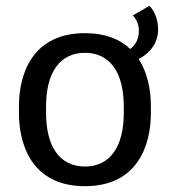

<svg xmlns="http://www.w3.org/2000/svg" viewBox="-20 -631 590 667"><path d="M45.8 -238.3C45.8 -123.3 94.2 15.8 275 15.8C455.8 15.8 504.2 -123.3 504.2 -238.3V-261.7C504.2 -316.7 493.3 -377.5 461.7 -425.8C496.7 -444.2 529.2 -477.5 529.2 -528.3C529.2 -565.8 515.8 -593.3 499.2 -610.8L441.7 -577.5C450.8 -567.5 462.5 -550 462.5 -525C462.5 -492.5 448.3 -472.5 432.5 -460.8C397.5 -494.2 346.7 -515.8 275 -515.8C94.2 -515.8 45.8 -376.7 45.8 -261.7ZM275 -52.5C187.5 -52.5 140 -121.7 140 -238.3V-261.7C140 -378.3 187.5 -447.5 275 -447.5C362.5 -447.5 410 -378.3 410 -261.7V-238.3C410 -121.7 362.5 -52.5 275 -52.5Z"/></svg>

Font: Boon Medium
Style: Regular
Weight: 500
Designer: Sungsit Sawaiwan
Foundry: FontUni
Version: Version 2.0